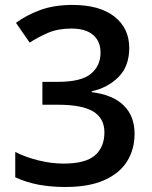

<svg xmlns="http://www.w3.org/2000/svg" viewBox="-20 -744 612 774"><path d="M501 -550.8Q501 -477.5 458.3 -434.1Q415.5 -390.6 349.6 -376V-372.6Q435.1 -361.8 478.8 -318.8Q522.5 -275.9 522.5 -205.1Q522.5 -142.6 492.7 -94.2Q462.9 -45.9 401.1 -18.1Q339.4 9.8 243.2 9.8Q185.1 9.8 135.5 0.5Q85.9 -8.8 41.5 -29.3V-131.3Q86.4 -108.9 137.9 -96.7Q189.5 -84.5 235.4 -84.5Q324.7 -84.5 362.8 -117.7Q400.9 -150.9 400.9 -210.4Q400.9 -267.1 356 -294.4Q311 -321.8 213.9 -321.8H150.9V-414.1H214.4Q307.1 -414.1 346.2 -446.3Q385.3 -478.5 385.3 -531.7Q385.3 -577.6 355.2 -603.3Q325.2 -628.9 267.1 -628.9Q212.9 -628.9 172.9 -611.3Q132.8 -593.8 99.6 -572.3L44.4 -651.9Q85 -682.1 141.1 -703.1Q197.3 -724.1 272 -724.1Q381.8 -724.1 441.4 -677Q501 -629.9 501 -550.8Z"/></svg>

Font: Open Sans SemiBold
Style: Regular
Weight: 600
Designer: Monotype Design Team
Foundry: Monotype Imaging Inc.
Version: Version 3.003; ttfautohint (v1.8.4)